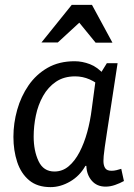

<svg xmlns="http://www.w3.org/2000/svg" viewBox="-20 -754 549 787"><path d="M418 -495H462Q447 -396 436.5 -328.5Q426 -261 419.5 -218.5Q413 -176 409.5 -151.5Q406 -127 405 -114.5Q404 -102 404 -94Q404 -76 411 -65Q418 -54 437 -54Q447 -54 457.5 -56.5Q468 -59 477 -62L488 -12Q472 -3 452 4Q432 11 413 11Q377 11 356 -13.5Q335 -38 334 -74H330Q307 -33 267.5 -10Q228 13 187 13Q133 13 99.5 -15Q66 -43 50.5 -90Q35 -137 35 -193Q35 -249 50.5 -304Q66 -359 97 -404Q128 -449 175 -476Q222 -503 286 -503Q317 -503 348.5 -491Q380 -479 407 -448V-389Q376 -416 347.5 -428.5Q319 -441 288 -441Q242 -441 209.5 -419Q177 -397 156.5 -360.5Q136 -324 127 -280.5Q118 -237 118 -194Q118 -136 138 -93.5Q158 -51 203 -51Q236 -51 261.5 -72.5Q287 -94 306 -130.5Q325 -167 337.5 -212.5Q350 -258 356 -307L371 -419ZM305 -661 217 -580H150L274 -734H357L441 -579H372Z"/></svg>

Font: Rosario
Style: Italic
Weight: 400
Italic angle: -8.05°
Designer: Hector Gatti
Foundry: Omnibus Type
Version: Version 1.201